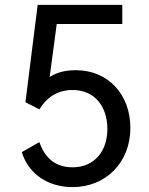

<svg xmlns="http://www.w3.org/2000/svg" viewBox="-20 -754 610 785"><path d="M290 -467C247 -467 212 -458 183 -439L212 -656H480V-734H134L84 -336L141 -307C174 -360 219 -386 277 -386C370 -386 419 -315 419 -227C419 -135 365 -70 277 -70C210 -70 165 -104 141 -173L69 -132C98 -39 180 11 277 11C410 11 513 -87 513 -231C513 -368 422 -467 290 -467Z"/></svg>

Font: Matrixport Regular
Style: Regular
Weight: 400
Designer: Ninad Kale (Devanagari), Jonny Pinhorn (Latin)
Foundry: Indian Type Foundry
Version: Version 3.200;PS 1.000;hotconv 16.6.54;makeotf.lib2.5.65590